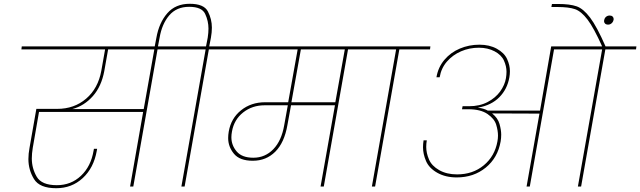

<svg xmlns="http://www.w3.org/2000/svg" viewBox="-20 -985 3381 1014"><path d="M974 -724H812L684 0H667L736 -394H186L153 -204Q148 -174 148 -148Q148 -96 174 -51.5Q200 -7 280 -7Q355 -7 407.5 -56.5Q460 -106 474 -188L476 -199H493L491 -188Q475 -98 417 -44.5Q359 9 277 9Q189 9 159.5 -39.5Q130 -88 130 -145Q130 -173 136 -205L172 -410H282Q372 -410 435 -464Q498 -518 515 -611L535 -724H93L95 -740H976ZM795 -724H551L531 -611Q516 -529 470.5 -477.5Q425 -426 362 -409H739Z M1247 -740 1245 -724H1083L955 0H938L1066 -724H904L906 -740H1068L1077 -786Q1081 -812 1081 -834Q1081 -874 1063.5 -911.5Q1046 -949 979 -949Q912 -949 873.5 -903.5Q835 -858 823 -786L813 -734H796L806 -786Q820 -865 863.5 -915Q907 -965 982 -965Q1057 -965 1078 -924.5Q1099 -884 1099 -839Q1099 -814 1094 -786L1085 -740Z M1980 -724H1818L1690 0H1673L1749 -429H1517L1498 -325Q1482 -232 1434 -184Q1386 -136 1315 -136Q1246 -136 1215.5 -173Q1185 -210 1185 -256Q1185 -272 1188 -290Q1200 -360 1253 -402.5Q1306 -445 1380 -445H1502L1552 -724H1175L1177 -740H1982ZM1801 -724H1569L1519 -445H1751ZM1500 -429H1378Q1312 -429 1264 -391Q1216 -353 1205 -290Q1202 -274 1202 -260Q1202 -218 1230 -185Q1258 -152 1318 -152Q1380 -152 1423.5 -197Q1467 -242 1481 -324Z M1944 0 2072 -724H1910L1912 -740H2253L2251 -724H2089L1961 0Z M3341 -740 3339 -724H3177L3049 0H3032L3160 -724H2906L2778 0H2761L2829 -385L2579 -386Q2609 -362 2618 -330.5Q2627 -299 2627 -274Q2627 -256 2624 -238Q2609 -152 2545.5 -100Q2482 -48 2392 -48Q2333 -48 2289.5 -72.5Q2246 -97 2230 -134.5Q2214 -172 2214 -207Q2214 -225 2217 -244H2234Q2231 -226 2231 -209Q2231 -177 2245.5 -143Q2260 -109 2299.5 -86.5Q2339 -64 2394 -64Q2477 -64 2535 -112Q2593 -160 2607 -238Q2610 -254 2610 -269Q2610 -295 2600.5 -326.5Q2591 -358 2554.5 -383Q2518 -408 2454 -408H2420L2423 -424H2457Q2513 -424 2555 -446Q2597 -468 2621.5 -502Q2646 -536 2652 -572Q2655 -590 2655 -606Q2655 -635 2641.5 -665Q2628 -695 2592 -714Q2556 -733 2509 -733Q2459 -733 2415 -714Q2371 -695 2340.5 -660Q2310 -625 2302 -577H2285Q2294 -630 2327 -669Q2360 -708 2408.5 -728.5Q2457 -749 2512 -749Q2565 -749 2604 -727.5Q2643 -706 2658 -673.5Q2673 -641 2673 -609Q2673 -593 2670 -576Q2659 -514 2617 -471.5Q2575 -429 2506 -417L2505 -416Q2534 -413 2556 -401H2832L2891 -740H3160Q3116 -838 3083 -881.5Q3050 -925 3017 -936.5Q2984 -948 2924 -948H2892L2895 -964H2927Q2990 -964 3025.5 -951.5Q3061 -939 3096.5 -892Q3132 -845 3178 -740Z M3220 -879Q3218 -869 3210 -862Q3202 -855 3192 -855Q3181 -855 3175.5 -860.5Q3170 -866 3170 -874Q3170 -876 3171 -879Q3173 -890 3181 -896.5Q3189 -903 3200 -903Q3210 -903 3215.5 -897.5Q3221 -892 3221 -884Q3221 -882 3220 -879Z"/></svg>

Font: Fz Poppins Thin
Style: Italic
Weight: 100
Italic angle: -10°
Designer: Ninad Kale (Devanagari), Jonny Pinhorn (Latin)
Foundry: Indian Type Foundry
Version: Vit hóa bi Vntype.Com & FontZin.Com